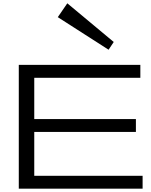

<svg xmlns="http://www.w3.org/2000/svg" viewBox="-20 -1143 915 1163"><path d="M93.8 -750H830.1V-671.9H187.5V-421.9H803.2V-343.8H187.5V-78.1H843.8V0H93.8ZM330.1 -1039.1 387.7 -1123 668.9 -888.7 637.7 -841.8Z"/></svg>

Font: Michroma+
Style: Regular
Weight: 400
Designer: beogot
Foundry: beogot
Version: Version